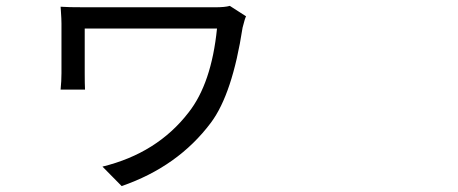

<svg xmlns="http://www.w3.org/2000/svg" viewBox="-20 -547 1540 645"><path d="M388.7 78.1 324.2 12.7Q507.8 -32.2 613.3 -168.9Q690.4 -266.6 709 -451.2H264.6V-300.8Q264.6 -265.6 265.6 -246.1H183.6Q186.5 -275.4 186.5 -300.8V-468.8Q186.5 -482.4 184.6 -509.8Q183.6 -519.5 183.6 -524.4Q205.1 -522.5 271.5 -522.5H701.2Q736.3 -522.5 752 -527.3L806.6 -492.2Q802.7 -485.4 794.9 -454.1Q760.7 -231.4 688.5 -134.8Q578.1 12.7 388.7 78.1Z"/></svg>

Font: Bpmf GenYo Gothic R
Style: R
Weight: 400
Foundry: But Ko
Version: Version 1.320